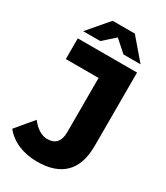

<svg xmlns="http://www.w3.org/2000/svg" viewBox="-264 -1012 1065 1229"><g transform="rotate(30 268.0 -397.5)"><path d="M-20 11 87 -117Q143 -44 207 -44Q251 -44 273.5 -70Q296 -96 296 -146V-547H54V-700H492V-158Q492 -22 423.5 46Q355 114 222 114Q145 114 82.5 87.5Q20 61 -20 11ZM359 -757 273 -833 187 -757H61L191 -909H355L485 -757Z"/></g></svg>

Font: Montserrat Alternates ExtraBold
Style: Regular
Weight: 800
Designer: Julieta Ulanovsky
Foundry: Julieta Ulanovsky
Version: Version 7.200